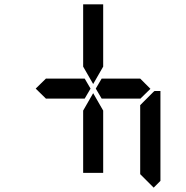

<svg xmlns="http://www.w3.org/2000/svg" viewBox="-20 -907 856 882"><path d="M685 -485 690 -489H717V-76L686 -45L624 -107V-113V-218V-424ZM144 -500 192 -547V-546H328H369L396 -500L369 -454H212H209H192V-453ZM624 -546 671 -499 624 -453V-454H606H604H475H454H447L420 -500L447 -546H454H475H488ZM362 -673V-887H454V-876V-673V-601L408 -521L362 -601ZM454 -157V-113H362V-327V-399L408 -479L454 -399V-327Z"/></svg>

Font: DSEG14 Classic
Style: Regular
Weight: 400
Designer: Keshikan(Twitter:@keshinomi_88pro)
Version: Version 0.46